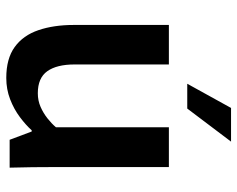

<svg xmlns="http://www.w3.org/2000/svg" viewBox="-94 -670 774 627"><g transform="rotate(90 293.5 -356.0)"><path d="M234 11Q171 11 133 -16.5Q95 -44 78 -94Q61 -144 61 -209V-520H190V-212Q190 -154 212 -123Q234 -92 284 -92Q308 -92 328.5 -101Q349 -110 366 -123.5Q383 -137 395 -151V-520H525V-158Q525 -113 525.5 -74Q526 -35 527 0H436L409 -72H405Q388 -53 362 -33.5Q336 -14 303.5 -1.5Q271 11 234 11ZM253 -580 332 -723H442L334 -580Z"/></g></svg>

Font: Murecho Thin Medium
Style: Regular
Weight: 500
Version: Version 1.010